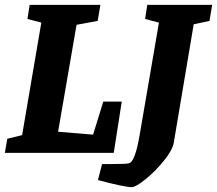

<svg xmlns="http://www.w3.org/2000/svg" viewBox="-34 -629 893 790"><path d="M391 -211H467L434 0H-14L-4 -58L57 -73L136 -536L79 -551L88 -609H379L368 -543L281 -527L205 -87L349 -75ZM828 -543 763 -529 681 -42Q676 -12 641 31.5Q606 75 565.5 108Q525 141 508 141Q479 141 369 112L386 46H423Q486 46 496 43Q522 38 541 -76L620 -536L563 -551L572 -609H839Z"/></svg>

Font: Grenze
Style: Bold Italic
Weight: 700
Italic angle: -10°
Designer: Renata Polastri
Foundry: Omnibus-Type
Version: Version 1.002; ttfautohint (v1.8)